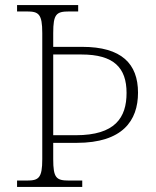

<svg xmlns="http://www.w3.org/2000/svg" viewBox="-20 -734 611 754"><path d="M47 0H303V-25H251C201 -25 189 -35 189 -109V-173H281C461 -173 522 -260 522 -370C522 -484 457 -550 303 -550H189V-604C189 -679 201 -689 252 -689H287V-714H47V-689H86C132 -689 146 -679 146 -604V-109C146 -35 132 -25 86 -25H47ZM278 -203H189V-520H300C427 -520 477 -468 477 -369C477 -272 432 -203 278 -203Z"/></svg>

Font: Noto Serif Lao ExtraLight
Style: Regular
Weight: 200
Designer: Monotype Design Team
Foundry: Monotype Imaging Inc.
Version: Version 2.003